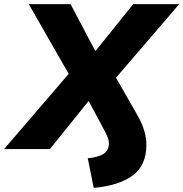

<svg xmlns="http://www.w3.org/2000/svg" viewBox="-79 -725 892 934"><path d="M377 189 348 45Q398 40 424 24Q450 8 451 -27Q451 -39 445.5 -55Q440 -71 427 -94L338 -261H374L164 0H-59L283 -398L284 -315L61 -705H264L399 -450H364L569 -705H793L457 -314L456 -398L587 -169Q613 -124 623.5 -86Q634 -48 633 -17Q632 81 565.5 129.5Q499 178 377 189Z"/></svg>

Font: Nunito Sans 11pt Black
Style: Italic
Weight: 900
Italic angle: -9°
Version: Version 3.101;gftools[0.9.27]